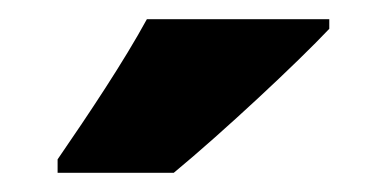

<svg xmlns="http://www.w3.org/2000/svg" viewBox="-20 -786 403 200"><path d="M323 -756V-766H133C109 -722 73 -668 40 -620V-606H161C213 -649 290 -721 323 -756Z"/></svg>

Font: Noto Sans Devanagari Condensed Black
Style: Regular
Weight: 900
Width: 3
Designer: Jelle Bosma - Monotype Design Team
Foundry: Monotype Imaging Inc.
Version: Version 2.004